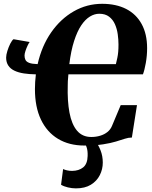

<svg xmlns="http://www.w3.org/2000/svg" viewBox="-20 -772 820 1033"><path d="M433.5 11Q352 11 292.2 -25Q232.5 -61 200.2 -128.8Q168 -196.5 168 -292.5Q168 -312.5 169.2 -331.2Q170.5 -350 173 -372Q137.5 -372.5 108.2 -377Q79 -381.5 57.5 -391.8Q36 -402 24.5 -419.5Q13 -437 13 -462Q13 -477 19.8 -498.5Q26.5 -520 35.8 -538Q45 -556 53 -561L139.5 -546Q135 -540.5 128.5 -526.8Q122 -513 117 -498Q112 -483 112 -473Q112 -460 117 -449.8Q122 -439.5 137 -433.8Q152 -428 182.5 -427Q204.5 -524.5 255.2 -597.5Q306 -670.5 376.8 -711Q447.5 -751.5 529.5 -751.5Q604.5 -751.5 658.8 -723.8Q713 -696 742.2 -642.5Q771.5 -589 771.5 -513Q771.5 -472.5 764.5 -433.2Q757.5 -394 749 -372H348Q347.5 -363 346.5 -354Q345.5 -345 345 -335.2Q344.5 -325.5 344.5 -313Q342 -228.5 353.8 -166Q365.5 -103.5 394.2 -69.2Q423 -35 471 -35Q496.5 -35 519 -41.8Q541.5 -48.5 558 -61.8Q574.5 -75 582.5 -94.5L629.5 -206.5H717L689.5 -32Q671.5 -32 651.5 -25.5Q631.5 -19 603.8 -10.5Q576 -2 534.8 4.5Q493.5 11 433.5 11ZM603.5 -427Q608 -445 611.2 -460.5Q614.5 -476 616 -493Q617.5 -510 617.5 -532.5Q617.5 -558.5 613.5 -587.5Q609.5 -616.5 598.5 -641.5Q587.5 -666.5 567 -682.2Q546.5 -698 514 -698Q488.5 -698 463.8 -683Q439 -668 417.2 -635.8Q395.5 -603.5 378.8 -551.8Q362 -500 353 -427ZM388.5 241.5Q367.5 241.5 345.2 236.2Q323 231 308.5 222L319.5 137.5Q327.5 141.5 340.5 144.5Q353.5 147.5 368 147.5Q404.5 147 427.5 128.5Q450.5 110 451.5 67Q452.5 38 445.8 19.5Q439 1 434 -11L469.5 -13L494 -11Q508.5 6 520.8 36.5Q533 67 533 102.5Q533 138.5 517 170.2Q501 202 469 221.8Q437 241.5 388.5 241.5Z"/></svg>

Font: Merriweather 60pt Black
Style: Italic
Weight: 900
Italic angle: -7.8°
Version: Version 2.101